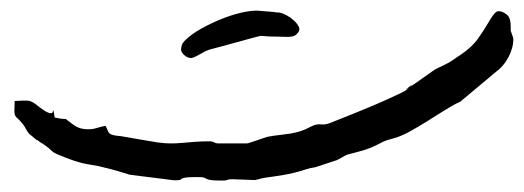

<svg xmlns="http://www.w3.org/2000/svg" viewBox="-20 -334 958 351"><path d="M451.2 -314.5Q465.8 -313.5 472.7 -312.7Q479.5 -312 481.9 -312L483.4 -311.5H481.9Q484.4 -311.5 491.2 -311Q496.1 -310.1 503.7 -306.2Q511.2 -302.2 517.3 -296.6Q523.4 -291 526.4 -284.7Q527.3 -282.7 527.3 -280.8Q527.3 -276.9 523.9 -273.4Q521 -269.5 516.8 -268.1Q512.7 -266.6 507.8 -266.6H502.9Q500.5 -266.6 496.6 -266.8Q492.7 -267.1 486.8 -267.1Q473.1 -267.1 467.8 -267.6Q462.4 -268.1 459.5 -268.3Q456.5 -268.6 453.6 -267.8Q450.7 -267.1 442.4 -264.9Q434.1 -262.7 417.7 -258.1Q401.4 -253.4 371.6 -245.6Q360.8 -243.2 353.5 -239.3Q346.2 -235.4 340.6 -232.2Q335 -229 330.6 -228H328.6Q324.7 -228 319.8 -231Q311 -236.8 311 -244.1Q311 -246.1 312.5 -251.7Q314 -257.3 325.7 -266.8Q337.4 -276.4 355.2 -285.6Q373 -294.9 391.4 -301.8Q409.7 -308.6 426.3 -312Q439 -314.5 446.8 -314.5ZM431.2 -71.8Q432.6 -71.8 437.7 -73.5Q442.9 -75.2 448.7 -77.1Q454.6 -79.1 460.2 -81.1Q465.8 -83 469.2 -84Q482.9 -86.4 492.7 -87.4Q502.4 -88.4 511 -89.8Q519.5 -91.3 528.6 -94Q537.6 -96.7 549.3 -103Q555.7 -106 559.1 -106.4Q562.5 -106.9 565.2 -106.7Q567.9 -106.4 571.3 -106.4Q574.7 -106.4 581.5 -108.4Q586.4 -110.4 598.1 -115Q609.9 -119.6 625 -125.7Q640.1 -131.8 656.5 -138.7Q672.9 -145.5 687 -151.9Q701.2 -158.2 711.2 -163.1Q721.2 -168 724.1 -170.4Q731 -176.8 732.4 -178.2L732.9 -178.7L731.4 -178.2Q730.5 -177.2 727.5 -175Q724.6 -172.9 723.1 -171.4L722.2 -170.4Q722.7 -170.4 723.1 -170.7Q723.6 -170.9 730.5 -175.8Q741.7 -183.1 752 -190.7Q762.2 -198.2 772.5 -205.1Q776.9 -208 780.5 -209.7Q784.2 -211.4 788.8 -213.6Q793.5 -215.8 799.8 -219.2Q806.2 -222.7 815.4 -229.5Q816.4 -230.5 817.9 -231.2Q819.3 -231.9 820.8 -232.9Q842.8 -247.6 854.2 -263.9Q865.7 -280.3 872.8 -292.7Q879.9 -305.2 885.7 -311Q888.2 -313.5 892.1 -313.5Q897 -313.5 903.3 -309.6Q907.7 -307.1 909.9 -303.5Q912.1 -299.8 912.8 -295.4Q913.6 -291 913.6 -286.6V-277.8Q915 -273.9 916 -271.2Q917 -268.6 918 -265.1Q918.5 -263.7 918.5 -261.2Q918.5 -258.8 917.7 -252.9Q917 -247.1 913.3 -237.8Q909.7 -228.5 903.1 -219.2Q896.5 -210 887.2 -203.1Q870.6 -189 854.2 -175.5Q837.9 -162.1 821.8 -148.4Q809.1 -142.6 793.2 -132.6Q777.3 -122.6 760.5 -112.1Q743.7 -101.6 727.1 -92.5Q710.4 -83.5 695.8 -80.1Q686 -77.6 680.7 -75Q675.3 -72.3 669.4 -69.3Q663.6 -66.4 654.5 -62.7Q645.5 -59.1 627.9 -54.7Q621.1 -53.2 617.2 -52Q613.3 -50.8 610.1 -49.1Q606.9 -47.4 603.8 -45.4Q600.6 -43.5 595.2 -41Q585.4 -37.6 575.9 -34.7Q566.4 -31.7 556.6 -28.3Q546.9 -26.9 540.3 -24.7Q533.7 -22.5 525.9 -20.3Q518.1 -18.1 507.6 -15.9Q497.1 -13.7 479.5 -11.2Q464.4 -9.3 458 -7.8Q451.7 -6.3 449.5 -5.6Q447.3 -4.9 446.8 -4.9H445.8Q444.8 -4.9 442.4 -4.9Q439.9 -4.9 431.6 -5.4Q423.3 -5.9 405.8 -6.3Q399.4 -6.3 397.9 -5.9Q396.5 -5.4 395.8 -5.1Q395 -4.9 393.3 -4.4Q391.6 -3.9 385.7 -3.9Q370.1 -3.9 364.7 -4.9Q359.4 -5.9 357.4 -7.1Q355.5 -8.3 353 -9.3Q350.6 -10.3 340.3 -10.3Q323.7 -10.3 318.6 -9.3Q313.5 -8.3 312 -7.1Q310.5 -5.9 309.1 -5.1Q307.6 -4.4 298.3 -4.4Q277.8 -6.8 257.6 -9.5Q237.3 -12.2 217.3 -14.6Q196.8 -21 183.1 -24.7Q169.4 -28.3 160.2 -30.3Q150.9 -32.2 143.8 -33.2Q136.7 -34.2 129.2 -36.1Q121.6 -38.1 111.6 -41.5Q101.6 -44.9 86.4 -51.3Q80.6 -53.7 78.4 -55.2Q76.2 -56.6 74.2 -58.6Q72.3 -60.5 69.1 -63.2Q65.9 -65.9 58.1 -71.3Q55.7 -72.3 54 -73.7Q52.2 -75.2 49.8 -76.7Q49.8 -77.6 48.8 -77.6Q47.9 -77.6 46.9 -78.1Q43.5 -81.1 40.3 -83.7Q37.1 -86.4 33.2 -89.4Q30.8 -92.3 29.5 -94.5Q28.3 -96.7 27.3 -98.4Q26.4 -100.1 25.1 -102.3Q23.9 -104.5 21.5 -107.4Q15.6 -114.7 12.5 -117.2Q9.3 -119.6 7.8 -122.6Q6.3 -125.5 6.3 -130.9Q6.3 -136.2 6.8 -149.4Q17.6 -149.9 23.2 -150.1Q28.8 -150.4 33 -149.7Q37.1 -148.9 41.3 -146.2Q45.4 -143.6 52.7 -137.7Q62.5 -130.4 67.4 -128.4Q70.8 -127 72.8 -127Q73.7 -127 75.2 -127.7Q76.7 -128.4 76.7 -130.4Q76.7 -132.3 77.1 -132.8Q78.6 -129.4 78.9 -126.2Q79.1 -123 80.1 -119.1Q91.3 -116.7 95 -116.7Q98.6 -116.7 99.9 -116.5Q101.1 -116.2 102.5 -114.7Q104 -113.3 110.8 -108.4Q120.1 -101.1 128.4 -99.1Q134.8 -97.7 140.6 -97.7Q142.1 -97.7 146.5 -97.9Q150.9 -98.1 158 -100.3Q165 -102.5 172.9 -104Q175.8 -98.6 177 -95.2Q178.2 -91.8 180.7 -89.8Q183.1 -87.9 187.5 -86.9Q191.9 -85.9 201.7 -85Q218.3 -82 234.4 -79.3Q250.5 -76.7 267.6 -73.7Q281.2 -71.8 292 -71.8Q302.7 -71.8 313.2 -72.8Q323.7 -73.7 335.9 -74.7Q348.1 -75.7 364.7 -75.7Q368.2 -75.2 369.6 -74.7Q371.1 -74.2 372.1 -73.5Q373 -72.8 375 -72.3Q377 -71.8 381.3 -71.8Z"/></svg>

Font: DimaRavanNevis
Style: regular
Weight: 400
Designer: R.Balvardi
Foundry: Dima Software Group
Version: Version 1.00;May 26, 2019;FontCreator 11.5.0.2427 64-bit